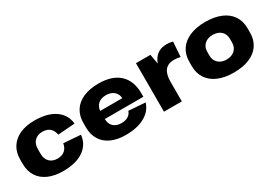

<svg xmlns="http://www.w3.org/2000/svg" viewBox="8 -1196 2605 1851"><g transform="rotate(-30 1310.0 -270.0)"><path d="M350 11Q256 11 187 -19.5Q118 -50 81.5 -108Q45 -166 45 -246V-294Q45 -374 82 -431.5Q119 -489 187.5 -520Q256 -551 350 -551Q495 -551 579 -492Q663 -433 672 -332L483 -318Q475 -366 444.5 -392.5Q414 -419 363 -419Q308 -419 275.5 -386Q243 -353 243 -297V-243Q243 -187 275 -154Q307 -121 363 -121Q414 -121 444.5 -147.5Q475 -174 483 -222L672 -208Q663 -107 579 -48Q495 11 350 11Z M1048 11Q954 11 887 -19.5Q820 -50 784.5 -107.5Q749 -165 749 -245V-295Q749 -375 786.5 -432.5Q824 -490 895 -520.5Q966 -551 1063 -551Q1215 -551 1295.5 -476Q1376 -401 1376 -261V-224H911V-314H1220L1194 -280V-303Q1194 -356 1160.5 -387Q1127 -418 1069 -418Q1013 -418 980 -387Q947 -356 947 -302V-223Q947 -170 979.5 -139.5Q1012 -109 1067 -109Q1114 -109 1143.5 -128Q1173 -147 1182 -179L1368 -166Q1342 -81 1258.5 -35Q1175 11 1048 11Z M1476 -540H1637L1675 -325V0H1476ZM1632 -266Q1632 -407 1679.5 -479Q1727 -551 1821 -551Q1837 -551 1854.5 -549Q1872 -547 1890 -542L1879 -376Q1845 -385 1810 -385Q1741 -385 1708 -343.5Q1675 -302 1675 -217Z M2251 11Q2151 11 2078.5 -19.5Q2006 -50 1967 -108Q1928 -166 1928 -246V-294Q1928 -374 1967 -431.5Q2006 -489 2079 -520Q2152 -551 2251 -551Q2352 -551 2425 -520.5Q2498 -490 2537 -432Q2576 -374 2576 -294V-246Q2576 -166 2537 -108Q2498 -50 2425 -19.5Q2352 11 2251 11ZM2251 -133Q2309 -133 2343.5 -165Q2378 -197 2378 -249V-291Q2378 -344 2343.5 -375.5Q2309 -407 2251 -407Q2195 -407 2160.5 -375.5Q2126 -344 2126 -291V-249Q2126 -197 2160.5 -165Q2195 -133 2251 -133Z"/></g></svg>

Font: Pathway Extreme ExtraBold
Style: Regular
Weight: 800
Designer: Eduardo Rodriguez Tunni
Foundry: Eduardo Rodriguez Tunni
Version: Version 1.001;gftools[0.9.26]